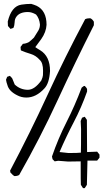

<svg xmlns="http://www.w3.org/2000/svg" viewBox="-20 -855 562 990"><path d="M116 -352Q90 -352 68 -364Q26 -385 18 -417Q13 -430 11 -444L17 -459L31 -464Q44 -452 45 -446L56 -419Q85 -392 124 -392Q158 -392 193 -440Q201 -458 201.5 -467.5Q202 -477 202 -490Q202 -531 185 -546Q165 -569 138 -577Q111 -585 88 -595Q88 -596 87 -599.5Q86 -603 86 -613L98 -629Q114 -630 129 -638Q143 -649 155 -661L178 -698Q186 -712 186 -729Q183 -760 166 -780Q144 -793 124 -793Q81 -793 64 -768Q56 -757 55.5 -740.5Q55 -724 49 -711L34 -706L21 -721L20 -744Q39 -823 90 -831Q115 -835 141 -835Q155 -831 169 -825Q220 -800 220 -727Q218 -690 193 -654L162 -612Q173 -604 187 -596Q238 -565 238 -489Q234 -425 209 -399Q166 -352 116 -352ZM417 115H408L397 98Q396 92 396 -23L331 -22L280 -26L262 -23L251 -34L248 -48Q280 -141 323 -225.5Q366 -310 401 -403Q411 -412 416 -412L418 -411Q428 -401 429 -395V-383Q400 -301 360.5 -225.5Q321 -150 287 -71L333 -66Q383 -66 397 -68Q398 -91 398 -190L396 -231L403 -248L417 -253L428 -237Q429 -190 429 -71L481 -73L493 -58V-42L481 -27H431L428 98ZM54 53Q49 51 34 35L32 25Q135 -170 225.5 -366.5Q316 -563 419 -756Q429 -761 445 -761Q456 -757 464 -743V-725Q367 -533 276.5 -337Q186 -141 79 47Q70 53 54 53Z"/></svg>

Font: Yozai
Style: Regular
Weight: 400
Designer: LXGW / Y.OzVox
Foundry: LXGW / Y.OzVox
Version: Version 0.861;October 22, 2024